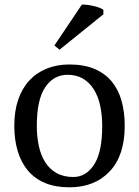

<svg xmlns="http://www.w3.org/2000/svg" viewBox="-20 -787 593 819"><path d="M41 0ZM41 -250Q41 -313 57.5 -361.5Q74 -410 105 -443.5Q136 -477 179.5 -494.5Q223 -512 276 -512Q338 -512 383 -493Q428 -474 456.5 -439.5Q485 -405 498.5 -357Q512 -309 512 -250Q512 -124 448 -56Q384 12 276 12Q216 12 172 -6.5Q128 -25 99 -59.5Q70 -94 55.5 -142.5Q41 -191 41 -250ZM137 -250Q137 -205 145.5 -165Q154 -125 172.5 -95.5Q191 -66 221 -49Q251 -32 293 -32Q347 -32 381.5 -85Q416 -138 416 -250Q416 -296 407.5 -335.5Q399 -375 381 -404.5Q363 -434 335 -451Q307 -468 268 -468Q209 -468 173 -415Q137 -362 137 -250ZM329 -767Q337 -768 350 -766.5Q363 -765 377 -762Q391 -759 403 -754.5Q415 -750 421 -745V-726L234 -575L212 -593Z"/></svg>

Font: PT Serif
Style: Regular
Weight: 400
Designer: A.Korolkova, O.Umpeleva, V.Yefimov
Foundry: ParaType Ltd
Version: Version 1.000W OFL; ttfautohint (v1.6)